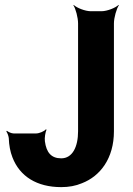

<svg xmlns="http://www.w3.org/2000/svg" viewBox="-20 -757 544 787"><path d="M231 -108C190 -108 170 -132 164 -178C162 -191 166 -217 171 -225L168 -227C162 -219 141 -210 128 -210H36C27 -210 14 -216 8 -221L6 -218C10 -213 15 -200 16 -191C17 -161 22 -135 31 -112C61 -34 131 10 231 10C262 10 290 5 316 -6C391 -35 447 -108 447 -219V-661C447 -685 458 -722 467 -735L466 -737C454 -725 419 -711 396 -711H352C329 -711 294 -725 282 -737L281 -735C290 -722 300 -685 300 -661V-219C300 -155 277 -108 231 -108Z"/></svg>

Font: Asimov
Style: EdgeExtreme
Weight: 500
Designer: Google
Version: Version 2.000980: 2014